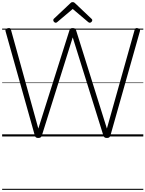

<svg xmlns="http://www.w3.org/2000/svg" viewBox="-20 -1278 1362 1798"><path d="M338 14Q324 14 316.5 8.5Q309 3 306 -9L32 -985Q29 -995 32.5 -1002Q36 -1009 50 -1013Q63 -1017 71 -1014.5Q79 -1012 83 -998L339 -74L630 -993Q634 -1005 640 -1010Q646 -1015 660 -1015Q676 -1015 682.5 -1010Q689 -1005 693 -993L981 -74L1241 -999Q1245 -1012 1253 -1014.5Q1261 -1017 1273 -1013Q1287 -1009 1290 -1002Q1293 -995 1290 -985L1014 -9Q1010 3 1003 8.5Q996 14 981 14Q966 14 959 8.5Q952 3 948 -9L661 -928L372 -9Q368 3 360.5 8.5Q353 14 338 14ZM501 -1065Q494 -1065 486.5 -1072.5Q479 -1080 479 -1088Q479 -1091 479.5 -1094.5Q480 -1098 484 -1102L636 -1245Q641 -1251 646.5 -1254.5Q652 -1258 661 -1258Q670 -1258 675 -1254.5Q680 -1251 686 -1245L838 -1101Q842 -1098 843 -1094.5Q844 -1091 844 -1088Q844 -1080 836.5 -1072.5Q829 -1065 821 -1065Q816 -1065 812.5 -1067Q809 -1069 804 -1073L661 -1194L518 -1073Q514 -1069 510 -1067Q506 -1065 501 -1065ZM0 490H1322V500H0ZM0 -20H1322V0H0ZM0 -505H1322V-500H0ZM0 -1010H1322V-1000H0Z"/></svg>

Font: Playwrite ES Deco Guides
Style: Regular
Weight: 400
Designer: Veronika Burian, José Scaglione
Foundry: TypeTogether
Version: Version 1.003